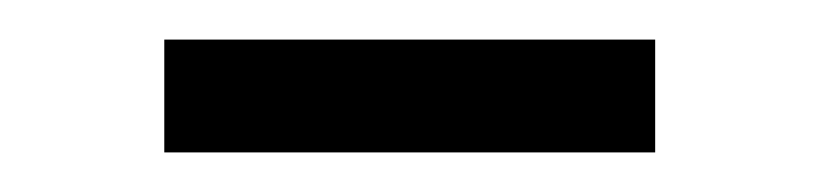

<svg xmlns="http://www.w3.org/2000/svg" viewBox="-20 -334 414 97"><path d="M63 -257V-314H311V-257Z"/></svg>

Font: Saira SemiExpanded Light
Style: Regular
Weight: 300
Width: 6
Designer: Hector Gatti with collaboration of the Omnibus-Type team
Foundry: Omnibus-Type
Version: Version 1.101